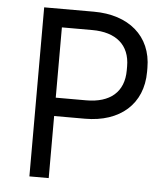

<svg xmlns="http://www.w3.org/2000/svg" viewBox="-51 -746 693 792"><g transform="rotate(5 295.5 -350.0)"><path d="M100 0H180V-257H308C452 -257 546 -338 546 -472V-488C546 -621 449 -700 306 -700H100ZM180 -333V-624H306C404 -624 462 -576 462 -487V-471C462 -381 405 -333 306 -333Z"/></g></svg>

Font: Fixel Text Regular
Style: Regular
Weight: 400
Width: 4
Designer: AlfaBravo + MacPaw
Foundry: Kyrylo Tkachov, Marchela Mozhyna, Serhii Makarenko, Maria Weinstein, Zakhar Kryvoshyya
Version: Version 1.211